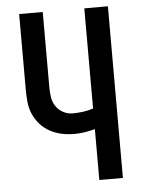

<svg xmlns="http://www.w3.org/2000/svg" viewBox="-53 -777 605 819"><g transform="rotate(-5 250.0 -367.5)"><path d="M339 0V-218Q317 -212 295 -208.5Q273 -205 250 -205Q223 -205 196.5 -210.5Q170 -216 146 -229Q122 -242 104 -262.5Q86 -283 75.5 -307.5Q65 -332 62.5 -359Q60 -386 60 -413V-735H161V-413Q161 -392 164 -371Q167 -350 178.5 -332Q190 -314 209.5 -303.5Q229 -293 250 -293Q273 -293 295 -296Q317 -299 339 -306V-735H440V0Z"/></g></svg>

Font: Iosevka Term Semibold
Style: Regular
Weight: 600
Monospace: yes
Designer: Belleve Invis
Foundry: Belleve Invis
Version: Version 31.4.0